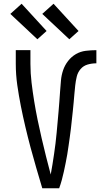

<svg xmlns="http://www.w3.org/2000/svg" viewBox="-20 -1002 540 1022"><path d="M205 0Q189 -54 173 -108.5Q157 -163 142.5 -217.5Q128 -272 115 -327Q102 -382 91 -437.5Q80 -493 72 -549Q64 -605 64 -662V-735H142V-662Q142 -612 148 -562Q154 -512 162 -463Q170 -414 180 -365Q190 -316 201.5 -267Q213 -218 225 -169.5Q237 -121 250 -73Q255 -100 259.5 -128Q264 -156 268 -183.5Q272 -211 275.5 -239Q279 -267 281.5 -295Q284 -323 286.5 -350.5Q289 -378 291.5 -406Q294 -434 296 -462Q298 -490 300 -518Q302 -546 304.5 -574Q307 -602 316 -628.5Q325 -655 342.5 -677.5Q360 -700 384 -714Q408 -728 436.5 -731.5Q465 -735 493 -735V-665Q469 -665 446.5 -658.5Q424 -652 409 -634.5Q394 -617 388.5 -594Q383 -571 380.5 -548Q378 -525 376 -502Q374 -479 372 -456Q370 -433 367.5 -410Q365 -387 362.5 -364Q360 -341 357.5 -318Q355 -295 351.5 -272Q348 -249 345 -226Q342 -203 338 -180Q334 -157 329.5 -134.5Q325 -112 320 -89Q315 -66 309 -44Q303 -22 295 0ZM349 -793 205 -928 265 -982 398 -837ZM179 -793 35 -928 95 -982 228 -837Z"/></svg>

Font: Zed Sans
Style: Regular
Weight: 400
Designer: Belleve Invis
Foundry: Belleve Invis
Version: Version 1.0.0; ttfautohint (v1.8.4)